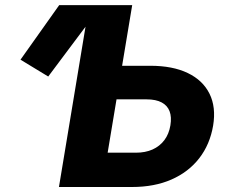

<svg xmlns="http://www.w3.org/2000/svg" viewBox="-20 -748 912 768"><path d="M172.9 -441.9 62 -509.3 216.8 -727.5H386.7ZM404.3 -484.9H581.1Q670.9 -484.9 731.2 -455.8Q791.5 -426.8 818.1 -373Q844.7 -319.3 832.5 -245.6Q819.8 -170.4 777.1 -115.2Q734.4 -60.1 666 -30Q597.7 0 507.8 0H215.8L336.4 -727.5H508.8L410.6 -137.2H523.4Q561.5 -137.2 590.3 -150.1Q619.1 -163.1 637.5 -187.5Q655.8 -211.9 661.6 -246.6Q667 -279.8 658.4 -302.7Q649.9 -325.7 627 -338.1Q604 -350.6 565.9 -350.6H382.3Z"/></svg>

Font: Inter ExtraBold
Style: Italic
Weight: 800
Italic angle: -9.3988°
Designer: Rasmus Andersson
Foundry: rsms
Version: Version 4.001;git-66647c0bb